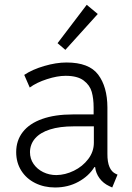

<svg xmlns="http://www.w3.org/2000/svg" viewBox="-20 -789 563 816"><path d="M48.8 -142.6Q48.8 -191.9 76.9 -228Q105 -264.2 159.2 -283.4Q213.4 -302.7 290 -302.7H377.9V-333Q377.9 -369.6 369.9 -398.4Q361.8 -427.2 335.4 -447Q309.1 -466.8 258.8 -466.8Q223.6 -466.8 179.7 -452.6Q135.7 -438.5 106.4 -417L83 -470.7Q117.2 -493.7 168 -508.5Q218.8 -523.4 262.7 -523.4Q358.4 -523.4 397.2 -471.9Q436 -420.4 436.5 -333V-134.8Q436 -66.4 472.7 -49.8L479.5 -46.9L457 7.8L444.3 2Q418.9 -9.8 403.1 -31.2Q387.2 -52.7 384.3 -79.1H381.3Q357.4 -40.5 313.2 -16.4Q269 7.8 213.9 7.8Q167.5 7.8 129.6 -11Q91.8 -29.8 70.3 -64Q48.8 -98.1 48.8 -142.6ZM219.7 -44.9Q257.3 -45.4 294.2 -63.5Q331.1 -81.5 355 -113Q378.9 -144.5 378.9 -182.6V-252H293Q233.9 -252 192.4 -238.8Q150.9 -225.6 129.4 -200.9Q107.9 -176.3 107.4 -142.6Q107.4 -114.3 122.6 -92.3Q137.7 -70.3 163.3 -57.6Q189 -44.9 219.7 -44.9ZM224.6 -605.5 348.6 -768.6 395.5 -729.5 257.8 -577.1Z"/></svg>

Font: Reddit Sans Fudge Light
Style: Regular
Weight: 300
Designer: Stephen Hutchings
Foundry: Reddit
Version: Version 1.013